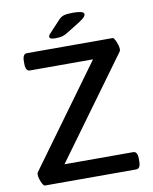

<svg xmlns="http://www.w3.org/2000/svg" viewBox="-94 -937 804 1007"><g transform="rotate(-10 308.0 -433.5)"><path d="M250 -751Q220 -751 220 -764Q220 -772 232 -784L286 -842Q299 -857 315.5 -862Q332 -867 365 -867Q391 -867 407 -863Q423 -859 423 -849Q423 -842 416 -834Q409 -826 386 -811L323 -772Q303 -759 289 -755Q275 -751 250 -751ZM63 0Q57 0 50.5 -11.5Q44 -23 39.5 -37.5Q35 -52 35 -63Q35 -71 38 -75L426 -608H90Q67 -608 67 -647V-661Q67 -700 90 -700H547Q552 -700 558 -688.5Q564 -677 569 -662Q574 -647 574 -636Q574 -628 570 -623L183 -92H549Q572 -92 572 -53V-39Q572 0 549 0Z"/></g></svg>

Font: Asap Medium
Style: Regular
Weight: 500
Designer: Pablo Cosgaya
Foundry: Omnibus-Type
Version: Version 3.001; ttfautohint (v1.8.3)